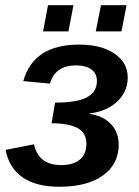

<svg xmlns="http://www.w3.org/2000/svg" viewBox="-20 -710 535 740"><path d="M208 9.8Q120.1 9.8 67.6 -26.1Q15.1 -62 1.5 -132.3L110.8 -153.8Q128.9 -73.7 215.3 -73.7Q262.7 -73.7 287.8 -95Q313 -116.2 313 -156.2Q313 -197.8 279.1 -216.3Q245.1 -234.9 178.7 -234.9L192.4 -314.5Q284.2 -314.5 320.8 -338.4Q353.5 -358.4 353.5 -397.9Q353.5 -427.7 331.5 -442.9Q309.6 -458 272.9 -458Q192.9 -458 172.4 -387.7L69.8 -397.5Q89.4 -467.8 142.8 -502.9Q196.3 -538.1 285.6 -538.1Q370.1 -538.1 421.1 -503.4Q472.2 -468.8 472.2 -411.6Q472.2 -373.5 452.6 -343.8Q433.1 -313.5 399.7 -295.4Q366.2 -277.3 325.2 -272.9V-271Q377.4 -263.7 407.5 -231.9Q437.5 -200.2 437.5 -152.8Q437.5 -77.1 376.7 -33.7Q315.9 9.8 208 9.8ZM467.8 -689.9 448.2 -588.9H349.1L369.1 -689.9ZM263.2 -689.9 243.7 -588.9H146L165 -689.9Z"/></svg>

Font: Arimo SemiBold
Style: Italic
Weight: 600
Italic angle: -12°
Version: Version 1.33